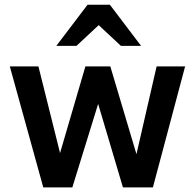

<svg xmlns="http://www.w3.org/2000/svg" viewBox="-20 -812 845 832"><path d="M22.5 -524.4H146.5L240.2 -148.9L350.1 -524.4H458L571.3 -144L658.7 -524.4H782.2L642.6 0H512.7L405.3 -361.8L293.5 0H167.5ZM224.1 -613.3 359.4 -791.5H456.1L591.3 -613.3H503.9L407.7 -703.1L311.5 -613.3Z"/></svg>

Font: Monda
Style: Bold
Weight: 700
Designer: Vernon Adams
Foundry: Vernon Adams
Version: Version 2.100; ttfautohint (v1.8.3)